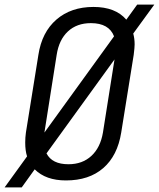

<svg xmlns="http://www.w3.org/2000/svg" viewBox="-31 -770 687 830"><path d="M636 -750 545 -625Q551 -603 551 -578Q551 -565 547 -533L493 -197Q477 -97 415.5 -43.5Q354 10 254 10Q167 10 119 -38L63 40H-11L86 -94Q78 -118 78 -154Q78 -175 81 -197L135 -533Q150 -631 213 -685.5Q276 -740 373 -740Q468 -740 515 -685L562 -750ZM161 -197 462 -613Q440 -670 362 -670Q301 -670 262.5 -634Q224 -598 214 -533ZM464 -513 170 -107Q194 -60 265 -60Q325 -60 364 -96Q403 -132 414 -197Z"/></svg>

Font: JetBrains Mono Semi Light
Style: Italic
Weight: 350
Italic angle: -9°
Monospace: yes
Designer: Philipp Nurullin, Konstantin Bulenkov
Foundry: JetBrains
Version: 2.002